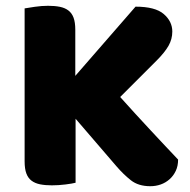

<svg xmlns="http://www.w3.org/2000/svg" viewBox="-20 -635 655 663"><path d="M241 -225V-4Q230 -1 206 2Q182 5 159 5Q136 5 118.5 1.5Q101 -2 89 -11Q77 -20 71 -36Q65 -52 65 -78V-606Q76 -608 100 -611.5Q124 -615 146 -615Q169 -615 186.5 -611.5Q204 -608 216 -599Q228 -590 234 -574Q240 -558 240 -532V-373L448 -612Q516 -612 545.5 -586.5Q575 -561 575 -526Q575 -500 562 -477Q549 -454 520 -425L395 -300Q420 -272 447.5 -242Q475 -212 501.5 -183.5Q528 -155 552.5 -129Q577 -103 595 -84Q595 -62 587 -45Q579 -28 565.5 -16Q552 -4 535 2Q518 8 499 8Q458 8 432 -12.5Q406 -33 382 -61Z"/></svg>

Font: Baloo Tamma
Style: Regular
Weight: 400
Designer: Divya Kowshik and Ek Type
Foundry: Ek Type
Version: Version 1.443;PS 1.000;hotconv 16.6.51;makeotf.lib2.5.65220;